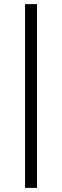

<svg xmlns="http://www.w3.org/2000/svg" viewBox="-20 -720 297 920"><path d="M100.1 180.2V-700.2H157.2V180.2Z"/></svg>

Font: Cinzel Decorative Bold
Style: Regular
Weight: 700
Designer: Natanael Gama
Version: Version 1.001;PS 001.001;hotconv 1.0.56;makeotf.lib2.0.21325